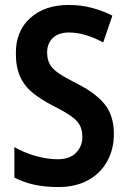

<svg xmlns="http://www.w3.org/2000/svg" viewBox="-20 -744 514 774"><path d="M439 -204Q439 -142 412 -93.5Q385 -45 335 -17.5Q285 10 215 10Q163 10 120 1Q77 -8 38 -28V-151Q78 -128 124.5 -115Q171 -102 212 -102Q261 -102 286.5 -128Q312 -154 312 -192Q312 -219 302 -238.5Q292 -258 266.5 -276Q241 -294 195 -317Q148 -341 114 -368Q80 -395 62 -433Q44 -471 44 -528Q43 -618 101.5 -671Q160 -724 257 -724Q307 -724 351.5 -712Q396 -700 433 -681L396 -573Q361 -592 326 -602.5Q291 -613 259 -613Q215 -613 192.5 -590.5Q170 -568 170 -533Q170 -505 180.5 -485.5Q191 -466 217 -448.5Q243 -431 288 -408Q363 -371 401 -325Q439 -279 439 -204Z"/></svg>

Font: Noto Sans Bengali Condensed SemiBold
Style: Regular
Weight: 600
Width: 3
Designer: Joana Ranito - Universal Thirst; Jelle Bosma - Monotype Design Team
Foundry: Universal Thirst ehf.
Version: Version 3.000; ttfautohint (v1.8.4.7-5d5b)